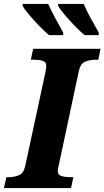

<svg xmlns="http://www.w3.org/2000/svg" viewBox="-43 -964 535 984"><path d="M-23 0 -10 -56H2Q30 -56 54 -66Q78 -76 86 -112L189 -590Q192 -605 193 -613.5Q194 -622 194 -626Q194 -647 175.5 -652.5Q157 -658 127 -658H115L127 -714H472L461 -658H448Q418 -658 393.5 -648Q369 -638 361 -600L262 -135Q259 -119 256 -107.5Q253 -96 253 -88Q253 -67 272.5 -61.5Q292 -56 321 -56H333L321 0ZM390 -784Q369 -802 341 -830.5Q313 -859 288.5 -888Q264 -917 255 -934V-944H386Q400 -910 422 -870.5Q444 -831 463 -797V-784ZM208 -784Q187 -802 159 -830.5Q131 -859 106.5 -888Q82 -917 73 -934V-944H204Q219 -910 240.5 -870.5Q262 -831 281 -797V-784Z"/></svg>

Font: Noto Serif SemiCondensed ExtraBold
Style: Italic
Weight: 800
Width: 4
Italic angle: -12°
Designer: Monotype Design Team
Foundry: Monotype Imaging Inc.
Version: Version 2.014; ttfautohint (v1.8.4.7-5d5b)